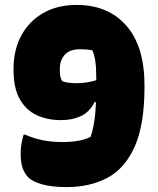

<svg xmlns="http://www.w3.org/2000/svg" viewBox="-20 -740 640 780"><path d="M291 -720Q419 -720 493 -636Q567 -552 567 -393V-387Q567 -234 527.5 -145Q488 -56 417 -18Q346 20 251 20Q190 20 151.5 9Q113 -2 96 -18Q81 -33 72.5 -55.5Q64 -78 64 -117Q64 -138 67.5 -157Q71 -176 76 -193H82Q119 -177 155 -170Q191 -163 234 -163Q307 -163 348 -184Q357 -210 362.5 -244Q368 -278 370 -325H364Q344 -285 309 -268.5Q274 -252 228 -252Q172 -252 128.5 -272.5Q85 -293 60 -338Q35 -383 35 -455V-460Q35 -538 67 -596.5Q99 -655 156.5 -687.5Q214 -720 291 -720ZM233 -410Q244 -406 258.5 -404Q273 -402 292 -402Q331 -402 371 -414V-430Q371 -502 355 -536Q344 -538 331.5 -539Q319 -540 305 -540Q264 -540 243.5 -518Q223 -496 223 -459V-453Q223 -441 225 -430Q227 -419 233 -410Z"/></svg>

Font: Recursive Sn Csl St Blk
Style: Regular
Weight: 900
Version: Version 1.079;hotconv 1.0.112;makeotfexe 2.5.65598; ttfautoh